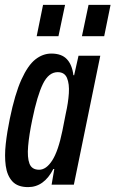

<svg xmlns="http://www.w3.org/2000/svg" viewBox="-20 -755 472 785"><path d="M95 10Q52 10 30.5 -13.5Q9 -37 3.5 -77Q-2 -117 3.5 -166.5Q9 -216 20 -269Q41 -371 67.5 -429.5Q94 -488 124.5 -512Q155 -536 190 -536Q232 -536 253.5 -513Q275 -490 280 -448L283 -447L301 -527H390L282 0H191L202 -64H198Q160 10 95 10ZM140 -61Q169 -61 193.5 -99Q218 -137 235 -220L249 -291Q259 -335 261.5 -373.5Q264 -412 254 -436Q244 -460 216 -460Q179 -460 155.5 -412Q132 -364 112 -266Q99 -204 95 -157.5Q91 -111 100.5 -86Q110 -61 140 -61ZM130 -607 156 -735H246L219 -607ZM315 -607 342 -735H432L406 -607Z"/></svg>

Font: Mona Sans Condensed Medium
Style: Italic
Weight: 500
Width: 3
Italic angle: -11.7°
Designer: Deni Anggara
Foundry: GitHub
Version: Version 1.001; ttfautohint (v1.8.4.7-5d5b);gftools[0.9.31]